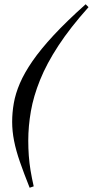

<svg xmlns="http://www.w3.org/2000/svg" viewBox="-20 -757 435 900"><path d="M395 -723.5Q309 -627.5 253.8 -543Q198.5 -458.5 167.8 -382.2Q137 -306 124.8 -235.8Q112.5 -165.5 112.5 -98Q112.5 -61.5 115 -27.2Q117.5 7 123.2 42Q129 77 138 116.5L119 123Q92 55.5 73.5 2.2Q55 -51 46 -96.8Q37 -142.5 37 -185.5Q37 -229.5 44.8 -273.8Q52.5 -318 73.2 -366.5Q94 -415 132.2 -470.5Q170.5 -526 231.5 -591.8Q292.5 -657.5 381.5 -737Z"/></svg>

Font: Newsreader 60pt SemiBold
Style: Italic
Weight: 600
Italic angle: -17°
Designer: Hugues Gentile
Foundry: Production Type
Version: Version 1.003